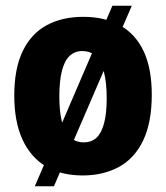

<svg xmlns="http://www.w3.org/2000/svg" viewBox="-20 -601 582 673"><path d="M102 52 374 -581H442L169 52ZM270 14Q194 14 140.5 -18Q87 -50 58.5 -112.5Q30 -175 30 -266Q30 -360 59.5 -421.5Q89 -483 143.5 -512.5Q198 -542 272 -542Q347 -542 401 -512Q455 -482 483.5 -421.5Q512 -361 512 -269Q512 -172 482 -109Q452 -46 397 -16Q342 14 270 14ZM273 -102Q301 -102 318.5 -118.5Q336 -135 345 -169.5Q354 -204 354 -256Q354 -311 344.5 -348Q335 -385 316.5 -403.5Q298 -422 268 -422Q242 -422 224 -405Q206 -388 197 -352.5Q188 -317 188 -263Q188 -180 210 -141Q232 -102 273 -102Z"/></svg>

Font: Bricolage Grotesque SemiCondensed ExtraBold
Style: Regular
Weight: 800
Width: 4
Designer: Mathieu Triay
Foundry: Atelier Triay
Version: Version 1.001;gftools[0.9.33.dev8+g029e19f]